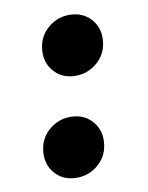

<svg xmlns="http://www.w3.org/2000/svg" viewBox="-66 -566 483 626"><g transform="rotate(-10 175.0 -252.5)"><path d="M138.7 11.2Q92.3 11.2 65.4 -21.2Q38.6 -53.7 46.4 -101.1Q52.7 -138.7 82.8 -163.3Q112.8 -188 151.4 -188Q197.8 -188 224.9 -155.5Q252 -123 244.1 -75.7Q237.8 -38.1 207.8 -13.4Q177.7 11.2 138.7 11.2ZM192.9 -316.9Q146.5 -316.9 119.6 -349.4Q92.8 -381.8 100.6 -429.2Q106.9 -466.8 137 -491.5Q167 -516.1 205.6 -516.1Q252 -516.1 279.1 -483.6Q306.2 -451.2 298.3 -403.8Q292 -366.2 262 -341.6Q231.9 -316.9 192.9 -316.9Z"/></g></svg>

Font: Inter 18pt Black
Style: Italic
Weight: 900
Italic angle: -9.3988°
Designer: Rasmus Andersson
Foundry: rsms
Version: Version 4.001;git-66647c0bb